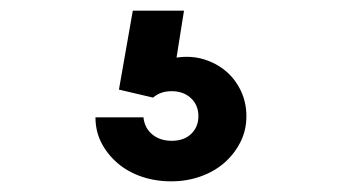

<svg xmlns="http://www.w3.org/2000/svg" viewBox="-20 -55 640 360"><path d="M249 165H159Q159 191 170 212.5Q181 234 200 250.5Q219 267 245 276Q271 285 301 285Q331 285 357 275.5Q383 266 401.5 249.5Q420 233 431 211Q442 189 442 163Q442 137 431.5 115Q421 93 403 78Q385 63 361.5 56Q338 49 311 53L325 -35H229L203 113L267 128Q274 122 282.5 119Q291 116 302 116Q324 116 338 129Q352 142 352 163Q352 183 338.5 196Q325 209 302 209Q280 209 265.5 197Q251 185 249 165Z"/></svg>

Font: CommitMonoV142 ExtLt
Style: Regular
Weight: 200
Monospace: yes
Designer: Eigil Nikolajsen
Foundry: Eigil Nikolajsen
Version: Version 1.142